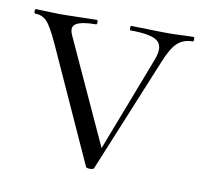

<svg xmlns="http://www.w3.org/2000/svg" viewBox="-54 -444 540 505"><g transform="rotate(10 216.5 -191.5)"><path d="M425 -386Q427 -386 427 -380Q427 -374 425 -374Q400 -374 384 -359.5Q368 -345 352 -305L227 -1Q226 3 216 3Q206 3 205 -1L68 -303Q48 -347 35.5 -360.5Q23 -374 4 -374Q1 -374 1 -380Q1 -386 4 -386Q14 -386 34.5 -385Q55 -384 65 -384Q89 -384 122 -385Q155 -386 166 -386Q169 -386 169 -380Q169 -374 166 -374Q130 -374 114.5 -365.5Q99 -357 109 -335L237 -56L335 -311Q348 -346 331 -360Q314 -374 258 -374Q256 -374 256 -380Q256 -386 258 -386Q272 -386 303 -385Q334 -384 359 -384Q373 -384 393 -385Q413 -386 425 -386Z"/></g></svg>

Font: t
Style: Regular
Weight: 300
Designer: Christian Thalmann (Catharsis Fonts)
Version: Version 1.000;PS 002.000;hotconv 1.0.88;makeotf.lib2.5.64775